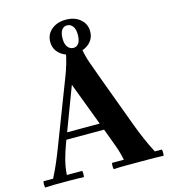

<svg xmlns="http://www.w3.org/2000/svg" viewBox="-143 -993 962 1096"><g transform="rotate(-15 337.5 -445.5)"><path d="M-13 2Q-17 -17 -13 -35H44Q67 -80 85 -122.5Q103 -165 120 -210L239 -519Q249 -545 262 -578.5Q275 -612 286 -649Q297 -686 302 -720Q312 -722 329.5 -722.5Q347 -723 364.5 -722.5Q382 -722 392 -720L286 -525L167 -210Q150 -164 139 -122Q128 -80 125 -35H216Q220 -17 216 2Q175 0 137.5 0Q100 0 83 0Q65 0 43.5 0Q22 0 -13 2ZM645 -35H687Q691 -17 687 2Q664 1 646 0.5Q628 0 606.5 0Q585 0 549 0Q500 0 463 0Q426 0 392 2Q388 -17 392 -35H462Q453 -80 437.5 -122Q422 -164 405 -210L286 -525L392 -720Q400 -669 416 -623Q432 -577 454 -518L568 -210Q585 -165 604 -121Q623 -77 645 -35ZM426 -230H161V-270H426ZM348 -893Q400 -893 433 -865Q466 -837 466 -793Q466 -749 433 -721Q400 -693 348 -693Q296 -693 263 -721Q230 -749 230 -793Q230 -837 263 -865Q296 -893 348 -893ZM350 -726Q370 -726 381.5 -743Q393 -760 393 -793Q393 -827 379.5 -843.5Q366 -860 346 -860Q327 -860 315 -843.5Q303 -827 303 -793Q303 -760 316.5 -743Q330 -726 350 -726Z"/></g></svg>

Font: Poltawski Nowy
Style: Bold
Weight: 700
Designer: Adam Pótawski, Mateusz Machalski, Borys Kosmynka, Ania Wieluska
Foundry: Capitalics.wtf
Version: Version 1.001;gftools[0.9.25]